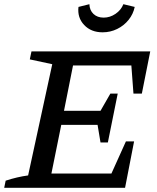

<svg xmlns="http://www.w3.org/2000/svg" viewBox="-36 -895 747 915"><path d="M-16 0 -9 -34Q46 -52 98 -59L213 -589L106 -612L114 -650H680L640 -449H600L590 -583H312L269 -367H443L490 -449H525L478 -216H443L429 -300H256L209 -68H495L564 -221H603L560 0ZM453 -741Q398 -741 365 -776Q332 -811 338 -862L390 -875Q391 -846 409.5 -828.5Q428 -811 458 -811Q488 -811 514.5 -829Q541 -847 552 -875L606 -862Q599 -828 577 -800.5Q555 -773 522.5 -757Q490 -741 453 -741Z"/></svg>

Font: Piazzolla Medium
Style: Italic
Weight: 500
Italic angle: -11.3°
Designer: Juan Pablo del Peral
Foundry: Huerta Tipografica
Version: Version 1.330